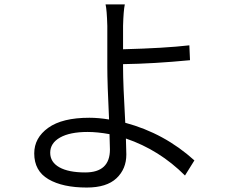

<svg xmlns="http://www.w3.org/2000/svg" viewBox="-20 -799 1040 857"><path d="M470.7 -131.8Q470.7 -145.5 468.8 -200.2Q415 -210 371.1 -210Q292 -210 248 -185.1Q204.1 -160.2 204.1 -117.2Q204.1 -75.2 245.1 -52.2Q286.1 -29.3 360.4 -29.3Q470.7 -29.3 470.7 -131.8ZM847.7 -83 805.7 -15.6Q691.4 -129.9 542 -180.7Q543.9 -124 543.9 -109.4Q543.9 -44.9 500 -3.4Q456.1 38.1 367.2 38.1Q259.8 38.1 196.3 1Q132.8 -36.1 132.8 -114.3Q132.8 -183.6 195.3 -228.5Q257.8 -273.4 378.9 -273.4Q419.9 -273.4 466.8 -265.6Q459 -427.7 459 -499V-683.6Q457 -754.9 451.2 -779.3H537.1Q531.2 -752 529.3 -683.6V-579.1Q716.8 -584 825.2 -596.7L828.1 -530.3Q665 -514.6 529.3 -512.7V-499Q529.3 -422.9 539.1 -251Q713.9 -204.1 847.7 -83Z"/></svg>

Font: Gen Shin Gothic Monospace Normal
Style: Regular
Weight: 350
Designer: [Source Han Sans]
Ryoko NISHIZUKA  (kana & ideographs); Paul D. Hunt (Latin, Greek & Cyrillic); Wenlong ZHANG  (bopomofo
Version: Version 1.002.20150607